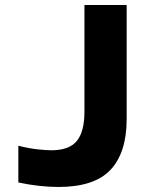

<svg xmlns="http://www.w3.org/2000/svg" viewBox="-20 -734 603 764"><path d="M212 10Q177 10 135.5 5.5Q94 1 53 -8V-154Q97 -143 131.5 -139.5Q166 -136 184 -136Q256 -136 286 -173.5Q316 -211 316 -289V-714H484V-260Q484 -127 420 -58.5Q356 10 212 10Z"/></svg>

Font: Noto Sans Mono SemiCondensed Black
Style: Regular
Weight: 900
Width: 4
Designer: Monotype Design Team
Foundry: Monotype Imaging Inc.
Version: Version 2.014; ttfautohint (v1.8.4.7-5d5b)